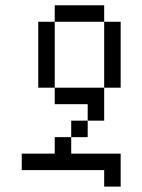

<svg xmlns="http://www.w3.org/2000/svg" viewBox="-20 -645 540 728"><path d="M375 -562.5H187.5V-625H375ZM62.5 -62.5H187.5V-125H250V-62.5H437.5V62.5H375V0H62.5ZM125 -562.5H187.5V-312.5H125ZM187.5 -312.5H375V-187.5H312.5V-250H187.5ZM250 -187.5H312.5V-125H250ZM375 -562.5H437.5V-312.5H375Z"/></svg>

Font: 寒蝉点阵体 16px
Style: Regular
Weight: 400
Designer: Designed by Warren2060
Foundry: ChillType
Version: Version 1.000